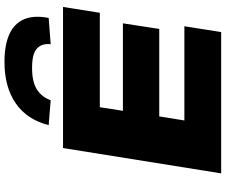

<svg xmlns="http://www.w3.org/2000/svg" viewBox="-95 -911 1006 856"><g transform="rotate(-90 408.0 -483.0)"><path d="M63 0 176 -705H805L779 -541H358L342 -438H732L707 -276H317L299 -164H719L693 0ZM389 -760 278 -769Q303 -866 375.5 -916Q448 -966 560 -966Q635 -966 683 -944.5Q731 -923 750 -879Q769 -835 756 -769L639 -760Q643 -800 619.5 -821.5Q596 -843 533 -843Q472 -843 438 -822Q404 -801 389 -760Z"/></g></svg>

Font: Nunito Sans 7pt Expanded Black
Style: Italic
Weight: 900
Width: 7
Italic angle: -9°
Designer: Vernon Adams
Foundry: Vernon Adams
Version: Version 3.101;gftools[0.9.27]